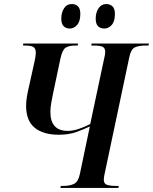

<svg xmlns="http://www.w3.org/2000/svg" viewBox="-20 -929 756 949"><path d="M278 0 281 -10H292Q326 -10 346.5 -20.5Q367 -31 375 -70L424 -304Q395 -290 357.5 -276.5Q320 -263 271 -263Q193 -263 151 -298Q109 -333 109 -406Q109 -428 113 -451.5Q117 -475 123 -500L152 -631Q157 -655 157 -668Q157 -690 144.5 -697Q132 -704 104 -704H94L95 -714H366L364 -704H354Q320 -704 304 -693Q288 -682 279 -641L240 -456Q237 -442 233 -418.5Q229 -395 229 -376Q229 -282 315 -282Q339 -282 367 -291Q395 -300 426 -316L494 -636Q497 -647 498.5 -656.5Q500 -666 500 -673Q500 -691 487.5 -697.5Q475 -704 444 -704H431L433 -714H716L714 -704H701Q665 -704 646 -694.5Q627 -685 619 -646L498 -74Q493 -52 493 -41Q493 -21 508.5 -15.5Q524 -10 556 -10H567L565 0ZM496 -788Q476 -788 464.5 -799.5Q453 -811 453 -837Q453 -867 467 -888Q481 -909 505 -909Q524 -909 536 -897.5Q548 -886 548 -860Q548 -823 532 -805.5Q516 -788 496 -788ZM325 -788Q306 -788 294.5 -799.5Q283 -811 283 -837Q283 -867 296.5 -888Q310 -909 335 -909Q354 -909 365.5 -897.5Q377 -886 377 -861Q377 -823 361 -805.5Q345 -788 325 -788Z"/></svg>

Font: Noto Serif Display Condensed SemiBold
Style: Italic
Weight: 600
Width: 3
Italic angle: -12°
Designer: Monotype Design Team
Foundry: Monotype Imaging Inc.
Version: Version 2.009